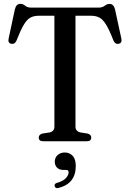

<svg xmlns="http://www.w3.org/2000/svg" viewBox="-20 -740 681 1006"><path d="M144.5 -700H496Q516 -700 528.5 -709.8Q541 -719.5 554 -719.5Q575.5 -719.5 582.5 -691.5L615.5 -539.5Q621.5 -514.5 601.5 -510.5Q583.5 -507 574.5 -527.5Q553 -583 535.8 -611Q518.5 -639 500 -648.2Q481.5 -657.5 456.5 -657.5H375.5V-76Q375.5 -52 402 -46L440 -40Q458 -34.5 458 -19Q458 0 435 0H206.5Q183 0 183 -19Q183 -34 201 -40L239.5 -46Q265 -52 265 -76V-657.5H183.5Q158 -657.5 139.8 -648Q121.5 -638.5 104.8 -610.5Q88 -582.5 66.5 -527.5Q57.5 -507 39.5 -510.5Q19.5 -514.5 25.5 -539.5L58 -691.5Q65 -720 87 -720Q100 -720 111.8 -710Q123.5 -700 144.5 -700ZM313.5 150.5Q290.5 150.5 278.8 138.2Q267 126 267 107.5Q267 86 282 72.5Q297 59 319 59Q344.5 59 360.8 76.5Q377 94 377 130Q377 221.5 287.5 244.5Q270.5 249.5 266.5 235.5Q263 222.5 279 218Q310 209.5 324.8 193.8Q339.5 178 339.5 162.5Q339.5 150.5 327.5 150.5Z"/></svg>

Font: Fraunces 72pt Soft
Style: Regular
Weight: 400
Version: Version 1.000;[b76b70a41]